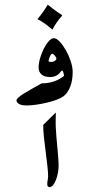

<svg xmlns="http://www.w3.org/2000/svg" viewBox="-20 -774 372 801"><path d="M198.2 -549.8Q193.4 -549.8 189 -540Q184.6 -530.3 182.1 -518.6Q184.6 -516.6 188 -516.1Q191.4 -515.6 195.8 -515.6Q202.1 -515.6 208.7 -520Q215.3 -524.4 215.3 -529.3Q215.3 -531.7 213.4 -535.2Q211.4 -538.6 208.7 -541.7Q206.1 -544.9 203.1 -547.4Q200.2 -549.8 198.2 -549.8ZM238.8 -708Q226.1 -694.3 216.3 -679.9Q206.5 -665.5 198.7 -650.4Q181.6 -665 166.3 -676Q150.9 -687 136.2 -694.3Q146.5 -706.1 157.2 -720.9Q168 -735.8 179.2 -754.4Q193.4 -742.7 207.8 -732.2Q222.2 -721.7 237.8 -711.9ZM212.9 -304.7 212.4 -278.3Q211.9 -258.3 212.9 -239.3Q213.9 -220.2 215.3 -203.1Q215.8 -197.3 217.3 -180.9Q218.8 -164.6 220.5 -145.8Q222.2 -127 223.4 -109.4Q224.6 -91.8 224.6 -84Q224.6 -67.9 221.4 -51.8Q218.3 -35.6 213.1 -22.7Q208 -9.8 201.2 -1.5Q194.3 6.8 186.5 6.8Q182.6 6.8 179.9 3.7Q177.2 0.5 177.2 -3.9V-7.3Q177.2 -15.1 179 -22.9Q180.7 -30.8 180.7 -38.1Q180.7 -56.2 177.5 -83.7Q174.3 -111.3 170.4 -141.8Q166.5 -172.4 163.3 -201.7Q160.2 -231 160.2 -252.9ZM154.3 -426.3Q181.2 -426.3 204.8 -434.3Q228.5 -442.4 247.1 -457.5Q247.1 -460 246.3 -463.9Q245.6 -467.8 244.4 -471.2Q243.2 -474.6 241.9 -477.1Q240.7 -479.5 239.3 -479.5Q236.3 -479.5 234.4 -476.1Q227.1 -465.3 215.8 -459Q204.6 -452.6 188.5 -452.6Q166 -452.6 153.6 -463.1Q141.1 -473.6 141.1 -492.2Q141.1 -509.8 147.2 -531Q153.3 -552.2 162.8 -571Q172.4 -589.8 183.6 -602.3Q194.8 -614.7 205.1 -614.7Q215.3 -614.7 228.8 -600.6Q242.2 -586.4 254.4 -565.2Q266.6 -543.9 274.9 -519.3Q283.2 -494.6 283.2 -473.1Q283.2 -438.5 272.9 -412.1Q262.7 -385.7 244.6 -372.1Q233.9 -364.3 215.1 -357.4Q196.3 -350.6 174.6 -345.5Q152.8 -340.3 130.6 -337.2Q108.4 -334 90.3 -334Q83.5 -334 76.2 -335Q68.8 -335.9 62.7 -338.6Q56.6 -341.3 52.7 -345.5Q48.8 -349.6 48.8 -355.5Q48.8 -360.4 56.9 -367.4Q64.9 -374.5 79.1 -383.5Q93.3 -392.6 112.3 -403.1Q131.3 -413.6 152.8 -425.8Z"/></svg>

Font: XB Niloofar
Style: Bold
Weight: 700
Designer: Behnam
Foundry: Irmug
Version: Version 7.201 2008